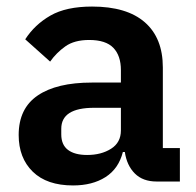

<svg xmlns="http://www.w3.org/2000/svg" viewBox="-20 -554 599 586"><path d="M458 0Q416 0 391.5 -24.5Q367 -49 361 -90H355Q342 -39 302 -13.5Q262 12 203 12Q123 12 80 -30Q37 -72 37 -142Q37 -223 95 -262.5Q153 -302 260 -302H349V-340Q349 -384 326 -408Q303 -432 252 -432Q207 -432 179.5 -412.5Q152 -393 133 -366L57 -434Q86 -479 134 -506.5Q182 -534 261 -534Q367 -534 422 -486Q477 -438 477 -348V-102H529V0ZM246 -81Q289 -81 319 -100Q349 -119 349 -156V-225H267Q167 -225 167 -161V-144Q167 -112 187.5 -96.5Q208 -81 246 -81Z"/></svg>

Font: IBM Plex Sans SmBld
Style: Regular
Weight: 600
Designer: Mike Abbink, Paul van der Laan, Pieter van Rosmalen
Foundry: Bold Monday
Version: Version 3.005